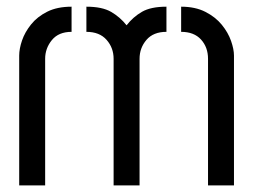

<svg xmlns="http://www.w3.org/2000/svg" viewBox="-20 -560 765 580"><path d="M323.2 0V-382.4Q323.2 -415.6 301.9 -439.7Q280.6 -463.8 241 -463.8V-539.8Q288.6 -539.8 315.7 -524.1Q342.8 -508.4 362.4 -483.6Q382 -508.8 408.8 -524.3Q435.6 -539.8 482.8 -539.8V-463.8Q443.2 -463.8 422.4 -439.5Q401.6 -415.2 401.6 -382.4V0ZM38 0V-392.2Q38 -412.6 46.5 -437.6Q55 -462.6 73.8 -486.1Q92.6 -509.6 122.8 -524.7Q153 -539.8 196.2 -539.8V-463.8Q157 -463.8 136.7 -438.9Q116.4 -414 116.4 -382.4V0ZM608.4 0V-382.4Q608.4 -417.2 587.3 -440.5Q566.2 -463.8 527.2 -463.8V-539.8Q569.8 -539.8 600.4 -524.2Q631 -508.6 650.1 -485.1Q669.2 -461.6 678 -436.3Q686.8 -411 686.8 -392.2V0Z"/></svg>

Font: Stick No Bills ExtraLight
Style: Regular
Weight: 200
Designer: Kosala Senevirathne, Siva Puranthara, Lasantha Premarathna, Tharique Azeez
Foundry: mooniak
Version: Version 2.000